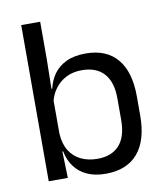

<svg xmlns="http://www.w3.org/2000/svg" viewBox="-78 -727 692 802"><g transform="rotate(-10 268.5 -325.5)"><path d="M306.5 10.5Q261.5 10.5 228.2 -4.5Q195 -19.5 174.5 -47.5Q154 -75.5 147 -112.5H120L144.5 -188.5Q147 -144.5 165.2 -115.2Q183.5 -86 214 -71.5Q244.5 -57 283 -57Q344 -57 376.2 -93Q408.5 -129 408.5 -200V-291.5Q408.5 -361 376 -397Q343.5 -433 281.5 -433Q244.5 -433 216 -418.5Q187.5 -404 168.8 -379Q150 -354 143 -322L124.5 -378.5H147.5Q155 -412 174.2 -439.2Q193.5 -466.5 227 -482.8Q260.5 -499 310 -499Q398 -499 444 -444.2Q490 -389.5 490 -285.5V-204.5Q490 -99.5 443.2 -44.5Q396.5 10.5 306.5 10.5ZM147 0H66V-662.5H146.5V-503.5L144 -363.5L144.5 -348V-144L143.5 -118Z"/></g></svg>

Font: Anek Devanagari
Style: Regular
Weight: 400
Designer: Kailash Malviya (Devanagari) & Yesha Goshar (Latin)
Foundry: Ek Type
Version: Version 1.003